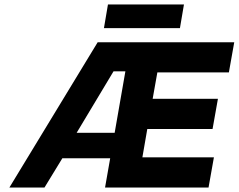

<svg xmlns="http://www.w3.org/2000/svg" viewBox="-20 -839 1068 859"><path d="M463 -819H803L785 -713H445ZM1028 -650 1004 -515H684L663 -397H955L931 -262H639L617 -135H937L913 0H450L473 -131H259L179 0H22L417 -650ZM323 -245H493L541 -520H488Z"/></svg>

Font: Overused Grotesk
Style: Bold Italic
Weight: 700
Italic angle: -10°
Version: Version 0.003